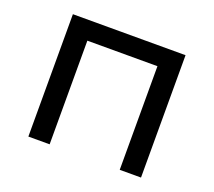

<svg xmlns="http://www.w3.org/2000/svg" viewBox="-96 -654 868 780"><g transform="rotate(20 338.5 -264.5)"><path d="M187 -448H490V0H582V-529H95V0H187Z"/></g></svg>

Font: Montserrat-Alt1 Med
Style: Regular
Weight: 500
Designer: Differentunic
Foundry: Differentunic
Version: Version 7.222